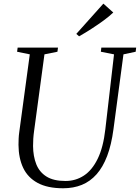

<svg xmlns="http://www.w3.org/2000/svg" viewBox="-20 -998 749 1028"><path d="M641 -707 587.5 -306Q576.5 -223 553.8 -163Q531 -103 497 -64.8Q463 -26.5 418.2 -8.2Q373.5 10 318 10Q234.5 10 181.8 -18.5Q129 -47 104.2 -99.2Q79.5 -151.5 79 -222.5Q79 -238.5 79.8 -255.5Q80.5 -272.5 83 -290L139.5 -707L71.5 -721L74.5 -743H290.5L287.5 -721L218 -707L162.5 -296.5Q159.5 -275.5 158.2 -255.2Q157 -235 157 -216Q157.5 -161 174.2 -118.8Q191 -76.5 228.8 -52.8Q266.5 -29 330.5 -29Q385 -29 429 -57.8Q473 -86.5 503 -147.8Q533 -209 544 -306L590.5 -707L520 -721L522.5 -743H709L706.5 -721ZM403.5 -803.5 388.5 -816.5 533.5 -978.5 586.5 -931Q565 -910.5 535 -888.5Q505 -866.5 471 -844.5Q437 -822.5 403.5 -803.5Z"/></svg>

Font: Merriweather 120pt Light
Style: Italic
Weight: 300
Italic angle: -7.8°
Version: Version 2.101